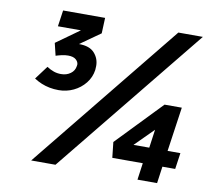

<svg xmlns="http://www.w3.org/2000/svg" viewBox="-79 -796 969 887"><g transform="rotate(10 406.0 -353.0)"><path d="M190 -342Q168 -342 147.5 -346Q127 -350 109 -357.5Q91 -365 74 -376L121 -439Q138 -428 154 -422.5Q170 -417 188 -417Q214 -417 232.5 -430.5Q251 -444 254 -466Q255 -469 255 -473Q255 -486 243 -496.5Q231 -507 206 -507Q192 -507 176.5 -503.5Q161 -500 149 -496L135 -554L244 -632H136L147 -708H344L341 -635L246 -568Q247 -568 247 -568Q296 -568 319 -542.5Q342 -517 342 -482Q342 -473 341 -463Q336 -428 314 -400.5Q292 -373 259.5 -357.5Q227 -342 190 -342ZM122 0 689 -700H804L236 0ZM575 -153H649L661 -239ZM713 2H621L632 -77H489L481 -150L684 -361H765L735 -153H795L784 -77H724Z"/></g></svg>

Font: Lexend Med
Style: Italic
Weight: 500
Italic angle: -8.13011°
Designer: Bonnie Shaver-Troup, Thomas Jockin
Foundry: Lexend
Version: Version 1.007